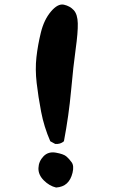

<svg xmlns="http://www.w3.org/2000/svg" viewBox="-20 -798 540 859"><path d="M231 41Q201 34 176 9Q151 -16 152 -46Q153 -76 174.5 -98.5Q196 -121 230 -115Q264 -109 276.5 -98.5Q289 -88 300.5 -72Q312 -56 304.5 -25Q297 6 279 22.5Q261 39 231 41ZM227 -154 205 -166Q177 -230 164 -298Q151 -366 144 -427Q137 -488 143 -542Q149 -596 163 -653Q177 -710 208 -746.5Q239 -783 266 -777Q293 -771 310 -752.5Q327 -734 328 -693.5Q329 -653 318.5 -578Q308 -503 298 -392.5Q288 -282 266 -166Q250 -152 227 -154Z"/></svg>

Font: NaniFont Regular
Style: Regular
Weight: 400
Designer: Nanigashitei
Version: Version 1.036